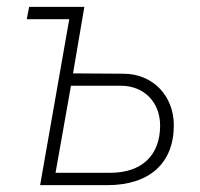

<svg xmlns="http://www.w3.org/2000/svg" viewBox="-20 -540 582 560"><path d="M97 0H293C416 0 487 -64 487 -175C487 -259 427 -325 340 -325L193 -326L226 -520H65L58 -484H182ZM142 -36 187 -290H332C400 -290 447 -242 447 -174C447 -87 394 -36 301 -36Z"/></svg>

Font: Fixel Text 20240404 ExtraLight
Style: Italic
Weight: 200
Width: 4
Italic angle: -10°
Designer: AlfaBravo + MacPaw
Foundry: Kyrylo Tkachov, Marchela Mozhyna, Serhii Makarenko, Maria Weinstein, Zakhar Kryvoshyya
Version: Version 1.211;Glyphs 3.2 (3225)